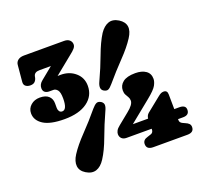

<svg xmlns="http://www.w3.org/2000/svg" viewBox="-124 -865 1110 1030"><g transform="rotate(-20 431.0 -350.0)"><path d="M522 -223.5Q560.5 -254 560.5 -276.5Q560.5 -288.5 555 -297.8Q549.5 -307 544 -317Q538.5 -327 538.5 -342Q538.5 -370.5 561.5 -388.8Q584.5 -407 632.5 -407Q670 -407 692.5 -391.2Q715 -375.5 715 -345Q715 -329 704 -308.5Q693 -288 649.5 -253L527.5 -154H614.5Q616.5 -172 629 -182.5L708.5 -246.5Q720 -256 727.2 -259Q734.5 -262 742 -262Q763 -262 763 -238L764 -154H793.5Q809.5 -154 819.2 -147.8Q829 -141.5 829 -127Q829 -96.5 793.5 -96.5H764.5V-94Q764.5 -83.5 768 -78.8Q771.5 -74 777.5 -70.5L793.5 -63Q806.5 -58 813.8 -50.5Q821 -43 821 -31.5Q821 -0.5 783 -0.5H588.5Q550.5 -0.5 550.5 -31.5Q550.5 -55.5 578.5 -63L601 -70.5Q614 -76 614 -94V-96.5H471Q453 -96.5 443.2 -106.2Q433.5 -116 433.5 -131Q433.5 -139.5 438.8 -150Q444 -160.5 460.5 -173.5ZM492.5 -396Q477.5 -378 466.8 -373.5Q456 -369 441 -378Q418.5 -392 437 -431Q467.5 -496.5 491.5 -561.5Q515.5 -626.5 542.5 -669.5Q564.5 -702 591.2 -711.2Q618 -720.5 649 -701.5Q709 -663.5 663.5 -594Q636.5 -552 588.2 -502Q540 -452 492.5 -396ZM356.5 -304.5Q372 -322.5 383 -327.5Q394 -332.5 409 -323.5Q421.5 -315 422 -302.5Q422.5 -290 412.5 -269.5Q382.5 -203.5 358.5 -138.2Q334.5 -73 307.5 -31.5Q286 2 258.8 11Q231.5 20 200.5 1Q171 -17 168 -45Q165 -73 186.5 -106.5Q213.5 -148.5 262 -198.8Q310.5 -249 356.5 -304.5ZM371 -430.5Q371 -373 324 -338.8Q277 -304.5 193.5 -304.5Q112 -304.5 73 -329.8Q34 -355 34 -395Q34 -422.5 54.8 -440.8Q75.5 -459 106.5 -459Q140 -459 156.8 -443.2Q173.5 -427.5 173.5 -402.5V-375Q173.5 -364.5 179 -356.2Q184.5 -348 195.5 -348Q223.5 -348 223.5 -412Q223.5 -447 213.2 -459.8Q203 -472.5 190.5 -472.5H166.5Q151.5 -472.5 141.8 -479.8Q132 -487 132 -503.5Q132 -525.5 153 -542L221 -597.5H156Q126 -597.5 121.5 -575L119.5 -565.5Q116 -553 107.5 -545.2Q99 -537.5 82.5 -537.5Q66.5 -537.5 56 -545.8Q45.5 -554 47.5 -571.5L56 -664Q57.5 -680.5 70.2 -690.2Q83 -700 104.5 -700H334Q353.5 -700 364.5 -690Q375.5 -680 375.5 -665Q375.5 -653.5 366.2 -642.8Q357 -632 338 -617.5L236.5 -535Q244 -535.5 253.5 -535.5Q303.5 -535.5 337.2 -506.2Q371 -477 371 -430.5Z"/></g></svg>

Font: Fraunces 72pt SuperSoft Black
Style: Regular
Weight: 900
Version: Version 1.000;[0bf87f6ff]